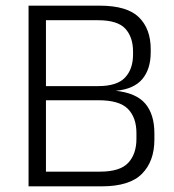

<svg xmlns="http://www.w3.org/2000/svg" viewBox="-20 -659 614 679"><path d="M122 0V-52H334Q404.5 -52 433.5 -83.2Q462.5 -114.5 462.5 -168V-188.5Q462.5 -243 432.5 -273.8Q402.5 -304.5 328 -304.5H123.5V-354.5H327.5Q393.5 -354.5 422 -384.5Q450.5 -414.5 450.5 -466.5V-476.5Q450.5 -528 423 -557.8Q395.5 -587.5 326.5 -587.5H121V-639H332Q429.5 -639 471.2 -598Q513 -557 513 -485V-474.5Q513 -414.5 483.2 -379.2Q453.5 -344 390 -338H388.5Q461.5 -330.5 493.8 -292.5Q526 -254.5 526 -187.5V-165Q526 -89 482.2 -44.5Q438.5 0 339.5 0ZM81 0V-639H142.5V0Z"/></svg>

Font: Anek Bangla Light
Style: Regular
Weight: 300
Designer: Sulekha Rajkumar (Bangla), Yesha Goshar (Latin)
Foundry: Ek Type
Version: Version 1.003